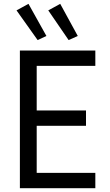

<svg xmlns="http://www.w3.org/2000/svg" viewBox="-20 -984 576 1004"><path d="M84 -719.7H478.5V-639.6H171.9V-406.2H429.7V-326.2H171.9V-80.1H478.5V0H84ZM66.4 -929.7 128.9 -963.9 222.7 -795.9 176.8 -774.4ZM232.4 -929.7 294.9 -963.9 386.7 -795.9 338.9 -774.4Z"/></svg>

Font: Reddit Sans Chocolate
Style: Regular
Weight: 400
Designer: Stephen Hutchings
Foundry: Reddit
Version: Version 1.013